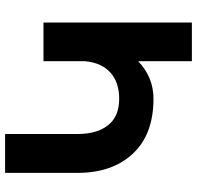

<svg xmlns="http://www.w3.org/2000/svg" viewBox="-30 -768 798 779"><g transform="rotate(-90 369.5 -378.0)"><path d="M511.2 -601.1H668V1H511.2V-216.8Q445.8 -154.8 358.9 -154.8Q214.4 -154.8 136.2 -238.3Q58.1 -321.8 58.1 -462.9V-756.8H215.8V-462.9Q215.8 -383.8 251.5 -338.9Q287.1 -293.9 358.9 -293.9Q425.8 -293.9 465.6 -330.1Q505.4 -366.2 511.2 -433.1Z"/></g></svg>

Font: Montserrat arm SemiBold
Style: Regular
Weight: 600
Designer: Julieta Ulanovsky
Foundry: Julieta Ulanovsky
Version: Version 6.000;PS 006.000;hotconv 1.0.88;makeotf.lib2.5.64775